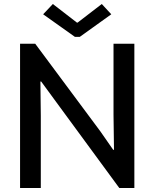

<svg xmlns="http://www.w3.org/2000/svg" viewBox="-20 -938 770 958"><path d="M80.1 0V-719.7H155.8L481 -282.2L544.9 -190.4H548.8L546.4 -364.7V-719.7H650.4V0H575.2L252 -440.4L185.5 -531.2H181.6L183.6 -359.4V0ZM243.7 -918 363.8 -825.2H367.2L487.8 -918L535.2 -866.7L377.9 -753.9H354L195.3 -866.7Z"/></svg>

Font: Reddit Sans Medium
Style: Regular
Weight: 500
Designer: Stephen Hutchings
Foundry: Reddit
Version: Version 1.014